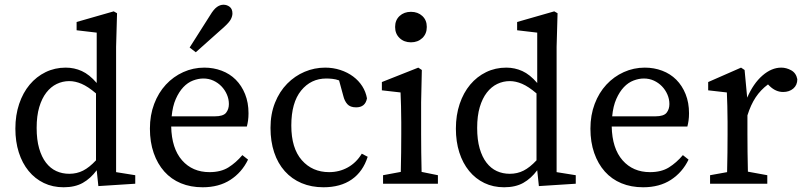

<svg xmlns="http://www.w3.org/2000/svg" viewBox="-20 -777 3403 812"><path d="M386 -382Q352 -411 325 -422.5Q298 -434 273 -434Q245 -434 220 -422Q195 -410 176 -385.5Q157 -361 146 -324Q135 -287 135 -236Q135 -186 145.5 -149.5Q156 -113 174.5 -89Q193 -65 218 -53.5Q243 -42 273 -42Q305 -42 331.5 -55.5Q358 -69 386 -99ZM552 -36V0L396 10L389 -57Q363 -22 330 -3.5Q297 15 249 15Q203 15 165.5 -3Q128 -21 101 -54Q74 -87 59.5 -132.5Q45 -178 45 -233Q45 -290 61 -337.5Q77 -385 105.5 -419Q134 -453 173 -472Q212 -491 258 -491Q294 -491 326 -476.5Q358 -462 389 -426V-639L304 -649V-684L461 -729L475 -721L471 -579V-49Z M888 -285Q924 -285 936 -300Q948 -315 948 -337Q948 -358 939.5 -377.5Q931 -397 916.5 -412Q902 -427 882.5 -436Q863 -445 840 -445Q819 -445 796.5 -436.5Q774 -428 755.5 -408.5Q737 -389 723.5 -358.5Q710 -328 706 -285ZM704 -242Q706 -149 750 -99Q794 -49 866 -49Q914 -49 946 -69Q978 -89 1005 -121L1029 -102Q1003 -48 954.5 -16.5Q906 15 837 15Q786 15 745 -2Q704 -19 675 -51.5Q646 -84 630 -130Q614 -176 614 -233Q614 -290 632 -337.5Q650 -385 681.5 -419Q713 -453 755 -472Q797 -491 844 -491Q883 -491 917.5 -478Q952 -465 977 -440Q1002 -415 1016.5 -379Q1031 -343 1031 -298Q1031 -281 1029 -267Q1027 -253 1024 -242ZM869 -713Q884 -738 897.5 -747.5Q911 -757 925 -757Q940 -757 951.5 -748Q963 -739 963 -720Q963 -709 956.5 -696Q950 -683 928 -663L808 -556L782 -576Z M1535 -114Q1515 -51 1467.5 -18Q1420 15 1348 15Q1297 15 1255.5 -2.5Q1214 -20 1184.5 -53Q1155 -86 1139.5 -132.5Q1124 -179 1124 -236Q1124 -295 1143 -342.5Q1162 -390 1194.5 -423Q1227 -456 1268.5 -473.5Q1310 -491 1355 -491Q1389 -491 1419.5 -481Q1450 -471 1473.5 -453.5Q1497 -436 1512 -412.5Q1527 -389 1532 -361Q1525 -323 1486 -323Q1461 -323 1449 -336.5Q1437 -350 1432 -371L1414 -437Q1400 -442 1386 -443.5Q1372 -445 1360 -445Q1295 -445 1253.5 -394Q1212 -343 1212 -246Q1212 -150 1256.5 -99.5Q1301 -49 1372 -49Q1415 -49 1451 -69Q1487 -89 1510 -127Z M1718 -598Q1689 -598 1670 -616Q1651 -634 1651 -663Q1651 -692 1670 -709.5Q1689 -727 1718 -727Q1747 -727 1766 -709.5Q1785 -692 1785 -663Q1785 -634 1766 -616Q1747 -598 1718 -598ZM1832 -36V0H1600V-36L1675 -50Q1676 -88 1676.5 -132.5Q1677 -177 1677 -210V-260Q1677 -301 1676 -328.5Q1675 -356 1674 -386L1595 -395V-430L1749 -491L1764 -481L1761 -345V-210Q1761 -177 1761.5 -132.5Q1762 -88 1763 -50Z M2249 -382Q2215 -411 2188 -422.5Q2161 -434 2136 -434Q2108 -434 2083 -422Q2058 -410 2039 -385.5Q2020 -361 2009 -324Q1998 -287 1998 -236Q1998 -186 2008.5 -149.5Q2019 -113 2037.5 -89Q2056 -65 2081 -53.5Q2106 -42 2136 -42Q2168 -42 2194.5 -55.5Q2221 -69 2249 -99ZM2415 -36V0L2259 10L2252 -57Q2226 -22 2193 -3.5Q2160 15 2112 15Q2066 15 2028.5 -3Q1991 -21 1964 -54Q1937 -87 1922.5 -132.5Q1908 -178 1908 -233Q1908 -290 1924 -337.5Q1940 -385 1968.5 -419Q1997 -453 2036 -472Q2075 -491 2121 -491Q2157 -491 2189 -476.5Q2221 -462 2252 -426V-639L2167 -649V-684L2324 -729L2338 -721L2334 -579V-49Z M2751 -285Q2787 -285 2799 -300Q2811 -315 2811 -337Q2811 -358 2802.5 -377.5Q2794 -397 2779.5 -412Q2765 -427 2745.5 -436Q2726 -445 2703 -445Q2682 -445 2659.5 -436.5Q2637 -428 2618.5 -408.5Q2600 -389 2586.5 -358.5Q2573 -328 2569 -285ZM2567 -242Q2569 -149 2613 -99Q2657 -49 2729 -49Q2777 -49 2809 -69Q2841 -89 2868 -121L2892 -102Q2866 -48 2817.5 -16.5Q2769 15 2700 15Q2649 15 2608 -2Q2567 -19 2538 -51.5Q2509 -84 2493 -130Q2477 -176 2477 -233Q2477 -290 2495 -337.5Q2513 -385 2544.5 -419Q2576 -453 2618 -472Q2660 -491 2707 -491Q2746 -491 2780.5 -478Q2815 -465 2840 -440Q2865 -415 2879.5 -379Q2894 -343 2894 -298Q2894 -281 2892 -267Q2890 -253 2887 -242Z M3140 -364Q3166 -424 3204.5 -457.5Q3243 -491 3284 -491Q3306 -491 3326.5 -479.5Q3347 -468 3352 -442Q3352 -417 3335 -402.5Q3318 -388 3292 -388Q3261 -388 3235 -413L3228 -420Q3197 -397 3176 -365.5Q3155 -334 3141 -289V-210Q3141 -177 3141.5 -133Q3142 -89 3143 -51L3225 -36V0H2983V-36L3055 -49Q3056 -87 3056.5 -131.5Q3057 -176 3057 -210V-261Q3057 -302 3056 -329Q3055 -356 3054 -386L2975 -395V-430L3114 -491L3129 -481Z"/></svg>

Font: SourceSerifPro
Style: Book
Weight: 400
Designer: Frank Grießhammer
Foundry: Adobe Systems Incorporated
Version: Version 1.014;PS Version 1.0;hotconv 1.0.73;makeotf.lib2.5.5